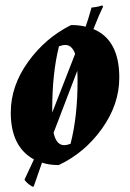

<svg xmlns="http://www.w3.org/2000/svg" viewBox="-20 -598 483 713"><path d="M20 -180Q20 -279 84.5 -368.5Q149 -458 244 -505Q274 -505 298 -499Q307 -524 320 -570Q344 -572 359 -578L363 -574Q349 -546 327 -490Q423 -450 423 -310Q423 -210 358.5 -120Q294 -30 198 15Q163 15 136 6L105 95H100Q77 81 71 69L106 -6Q20 -53 20 -180ZM268 -296Q268 -321 267 -335L179 -105Q189 -59 218 -59Q229 -59 242 -64Q268 -165 268 -296ZM174 -194V-180L259 -398Q247 -431 223 -431Q212 -431 199 -426Q174 -326 174 -194Z"/></svg>

Font: Almendra
Style: Bold Italic
Weight: 700
Italic angle: -12°
Designer: Ana Sanfelippo
Foundry: Ana Sanfelippo
Version: Version 1.004